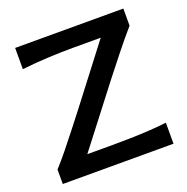

<svg xmlns="http://www.w3.org/2000/svg" viewBox="-135 -894 997 1021"><g transform="rotate(-20 363.5 -383.5)"><path d="M48.8 0V-82Q78.1 -113.8 114.3 -158.2Q150.4 -202.6 187.5 -250.2Q224.6 -297.9 255.9 -337.9L504.4 -662.1H347.7Q282.7 -662.1 209.7 -658.7Q136.7 -655.3 58.1 -646.5V-766.6H670.4V-669.9Q623 -615.2 576.7 -557.1Q530.3 -499 483.9 -439.5L225.6 -104.5H366.7Q412.6 -104.5 468.8 -105.7Q524.9 -106.9 579.6 -110.4Q634.3 -113.8 675.3 -119.1V0Z"/></g></svg>

Font: Pinar DS4-Medium
Style: Regular
Weight: 500
Designer: Amin Abedi
Version: Version 2.000